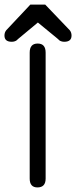

<svg xmlns="http://www.w3.org/2000/svg" viewBox="-48 -820 336 847"><path d="M153.3 -32.2Q153.3 6.8 117.2 6.8Q83 6.8 83 -32.2V-587.9Q83 -627.9 118.2 -627.9Q153.3 -627.9 153.3 -587.9ZM-20.5 -686.5 85.9 -799.8H151.4L259.8 -686.5Q267.6 -676.8 267.6 -663.1Q267.6 -635.7 235.4 -635.7Q228.5 -635.7 222.7 -637.7Q216.8 -639.6 214.4 -641.6Q211.9 -643.6 207 -648.4L201.2 -653.3L119.1 -720.7L38.1 -653.3Q36.1 -652.3 32.2 -648.4Q28.3 -644.5 25.4 -642.1Q22.5 -639.6 16.6 -637.7Q10.7 -635.7 3.9 -635.7Q-28.3 -635.7 -28.3 -663.1Q-28.3 -676.8 -20.5 -686.5Z"/></svg>

Font: Jura
Style: DemiBold
Weight: 600
Version: Version 2.4